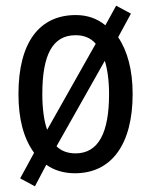

<svg xmlns="http://www.w3.org/2000/svg" viewBox="-20 -600 533 676"><path d="M447 -269C447 -353 429 -420 396 -469L441 -552L389 -580L351 -511C322 -535 287 -547 247 -547C118 -547 45 -450 45 -269C45 -181 63 -113 100 -62L51 28L103 56L143 -20C171 0 205 10 244 10C372 10 447 -91 447 -269ZM129 -269C129 -405 164 -476 246 -476C275 -476 299 -467 317 -446L146 -143C135 -174 129 -217 129 -269ZM364 -269C364 -133 327 -60 246 -60C219 -60 196 -68 179 -85L349 -386C358 -357 364 -317 364 -269Z"/></svg>

Font: Noto Sans Lao Looped Condensed
Style: Regular
Weight: 400
Width: 3
Designer: Mark Frömberg, Ben Mitchell
Foundry: The Fontpad Ltd
Version: Version 1.002